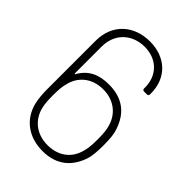

<svg xmlns="http://www.w3.org/2000/svg" viewBox="-213 -798 895 895"><g transform="rotate(45 235.0 -350.0)"><path d="M411 -307C386 -383 334 -431 239 -431C178 -431 127 -412 95 -355C93 -351 90 -352 90 -356V-531C90 -619 152 -673 233 -673C313 -673 368 -619 368 -540V-533C368 -527 372 -523 378 -523H397C403 -523 407 -527 407 -533V-540C407 -641 337 -708 233 -708C128 -708 51 -641 51 -531V-213C51 -193 52 -155 60 -123C81 -43 146 8 240 8C334 8 389 -44 413 -121C419 -141 422 -172 422 -211C422 -259 418 -289 411 -307ZM376 -137C360 -62 302 -28 237 -28C158 -28 109 -76 96 -137C92 -155 90 -174 90 -211C90 -247 92 -268 97 -287C110 -350 160 -396 236 -396C313 -396 362 -349 376 -288C380 -275 383 -250 383 -212C383 -174 380 -150 376 -137Z"/></g></svg>

Font: Barlow ExtraLight
Style: Regular
Weight: 275
Designer: Jeremy Tribby
Foundry: Tribby Type
Version: Version 1.422;hotconv 1.0.109;makeotfexe 2.5.65596